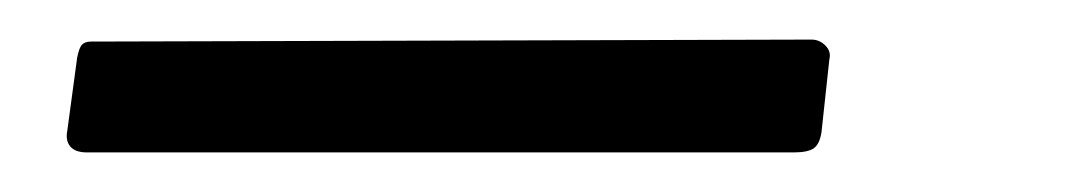

<svg xmlns="http://www.w3.org/2000/svg" viewBox="-20 34 551 97"><path d="M395 101Q394 107 391 109Q388 111 381 111H24Q18 111 15.5 108Q13 105 14 100L19 63Q20 58 21.5 56.5Q23 55 26 55L390 54Q394 54 397 57Q400 60 399 64Z"/></svg>

Font: Libre Franklin Thin Light
Style: Italic
Weight: 300
Italic angle: -8°
Version: Version 3.000